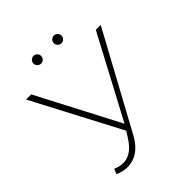

<svg xmlns="http://www.w3.org/2000/svg" viewBox="-234 -989 1133 1133"><g transform="rotate(-45 333.0 -422.5)"><path d="M69 -700H26L314 -152L288 -111C250 -52 209 -29 167 -29C146 -29 126 -34 105 -43L92 -11C117 0 143 6 168 6C226 6 282 -25 324 -102L649 -700H608L336 -188ZM409 -787C426 -787 441 -801 441 -819C441 -837 426 -851 409 -851C391 -851 377 -837 377 -819C377 -801 391 -787 409 -787ZM239 -787C257 -787 271 -801 271 -819C271 -837 257 -851 239 -851C222 -851 207 -837 207 -819C207 -801 222 -787 239 -787Z"/></g></svg>

Font: Montserrat-Alt1 ExtLt
Style: Regular
Weight: 200
Designer: Differentunic
Foundry: Differentunic
Version: Version 7.222